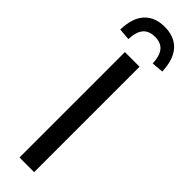

<svg xmlns="http://www.w3.org/2000/svg" viewBox="-326 -915 908 908"><g transform="rotate(45 127.5 -461.5)"><path d="M78 0V-705H176V0ZM46 -760 -13 -765Q-11 -844 25.5 -883.5Q62 -923 127 -923Q192 -923 228.5 -883.5Q265 -844 268 -765L209 -760Q207 -809 187.5 -833Q168 -857 128 -857Q88 -857 68 -833.5Q48 -810 46 -760Z"/></g></svg>

Font: Nunito Sans 10pt Condensed SemiBold
Style: Regular
Weight: 600
Width: 3
Designer: Vernon Adams
Foundry: Vernon Adams
Version: Version 3.101;gftools[0.9.27]